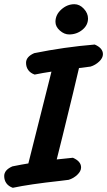

<svg xmlns="http://www.w3.org/2000/svg" viewBox="-44 -873 510 914"><path d="M220 -769Q220 -803 248 -828Q276 -853 310 -853Q335 -853 355 -831.5Q375 -810 375 -785Q375 -753 348 -731Q321 -709 285 -709Q262 -709 241 -727.5Q220 -746 220 -769ZM80 -574Q80 -603 119 -620Q262 -649 407 -661Q446 -644 446 -615Q446 -597 428 -580Q410 -563 387 -556L332 -549Q315 -474 254 -226L226 -114L303 -122Q342 -105 342 -76Q342 -58 324 -41Q306 -24 283 -17L243 -12Q96 4 17 21Q-3 14 -13.5 -0.5Q-24 -15 -24 -35Q-24 -64 15 -81Q65 -91 91 -95L201 -532Q160 -526 121 -518Q101 -525 90.5 -539.5Q80 -554 80 -574Z"/></svg>

Font: Sriracha
Style: Regular
Weight: 400
Designer: Suppakit Chalermlarp
Version: Version 1.002g